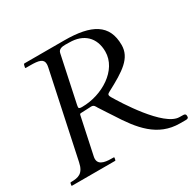

<svg xmlns="http://www.w3.org/2000/svg" viewBox="-150 -853 1036 1018"><g transform="rotate(-30 368.0 -344.0)"><path d="M189.9 -78.1 237.8 -303.2C238.8 -308.6 242.2 -310.1 246.1 -310.1C262.2 -310.1 301.3 -313 310.1 -313C327.1 -313 330.6 -301.3 336.9 -291C358.4 -256.3 374 -234.9 389.2 -210.9C461.9 -95.7 537.6 0 673.8 0H710.4C718.8 0 725.6 -3.4 725.6 -9.8V-17.6C725.6 -22.9 722.7 -29.3 712.4 -29.8C703.1 -30.3 697.3 -30.3 687.5 -30.3C592.8 -30.3 453.6 -256.8 426.3 -303.2C421.9 -310.5 420.4 -315.4 420.4 -319.3C420.4 -325.7 429.2 -330.6 434.1 -333C546.9 -392.6 613.3 -435.1 613.3 -515.1C613.3 -640.6 528.8 -688 361.3 -688H118.7C114.3 -688 113.3 -684.6 112.3 -680.7L109.4 -668C109.4 -665.5 109.9 -663.6 112.3 -663.6H137.7C192.9 -663.6 219.2 -657.2 219.2 -625.5C219.2 -620.1 218.3 -613.3 216.8 -606C117.2 -136.2 115.2 -130.4 106.9 -89.4C94.2 -27.3 63 -19.5 17.1 -19.5C13.7 -19.5 12.7 -17.1 12.2 -15.6L9.8 -3.9C9.8 -2.4 9.8 0 13.2 0H274.9C278.8 0 278.8 -2 279.3 -3.9L281.7 -15.6C281.7 -19 280.8 -19.5 278.8 -19.5C241.2 -19.5 188 -20 188 -62.5C188 -66.9 188.5 -72.3 189.9 -78.1ZM248 -342.8C248 -348.1 248 -352.1 250 -359.9L309.6 -640.6C314 -662.1 335.4 -665.5 355.5 -665.5C364.3 -665.5 373 -665 379.9 -665C466.3 -665 521 -614.3 521 -528.3C521 -414.6 390.1 -335 268.1 -335C256.8 -335 248 -335.9 248 -342.8Z"/></g></svg>

Font: Cardo
Style: Italic
Weight: 400
Designer: David J. Perry
Foundry: David J. Perry
Version: Version 0.99